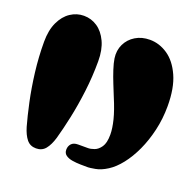

<svg xmlns="http://www.w3.org/2000/svg" viewBox="-141 -963 1151 1127"><g transform="rotate(20 434.5 -400.0)"><path d="M197 14Q160 14 138.5 -12.5Q117 -39 103 -86Q86 -146 68.5 -227.5Q51 -309 39.5 -402.5Q28 -496 28 -591Q28 -663 51.5 -713Q75 -763 113.5 -788.5Q152 -814 197 -814Q243 -814 281 -788.5Q319 -763 342.5 -713Q366 -663 366 -591Q366 -496 354.5 -402.5Q343 -309 325.5 -227.5Q308 -146 291 -86Q277 -39 255.5 -12.5Q234 14 197 14ZM523 14Q502 14 475 13.5Q448 13 423.5 9Q399 5 383 -6.5Q367 -18 367 -40Q367 -62 380.5 -77Q394 -92 422 -92H485Q500 -92 522.5 -100Q545 -108 562.5 -133.5Q580 -159 580 -211Q580 -249 567 -301.5Q554 -354 523 -427Q511 -457 495 -496.5Q479 -536 466.5 -574.5Q454 -613 450 -640Q443 -688 462 -727.5Q481 -767 519.5 -790.5Q558 -814 609 -814Q668 -814 720.5 -778.5Q773 -743 806 -669.5Q839 -596 839 -483Q839 -404 822 -331Q805 -258 777 -197.5Q749 -137 713.5 -92Q678 -47 640 -23Q601 2 566.5 8Q532 14 523 14Z"/></g></svg>

Font: Matemasie
Style: Regular
Weight: 400
Designer: Adam Yeo
Version: Version 1.001; ttfautohint (v1.8.4.7-5d5b)